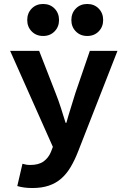

<svg xmlns="http://www.w3.org/2000/svg" viewBox="-20 -752 640 966"><path d="M143 194Q121 194 102 191.5Q83 189 67 184L93 72Q112 78 132 78Q175 78 199.5 60Q224 42 236 13L246 -13L31 -496H177L260 -283Q274 -248 286 -210.5Q298 -173 310 -134H314Q324 -171 336 -208.5Q348 -246 359 -283L432 -496H571L375 5Q357 52 336 87.5Q315 123 288 146.5Q261 170 225.5 182Q190 194 143 194ZM197 -571Q162 -571 139.5 -594Q117 -617 117 -651Q117 -686 139.5 -709Q162 -732 197 -732Q232 -732 254.5 -709Q277 -686 277 -651Q277 -617 254.5 -594Q232 -571 197 -571ZM419 -571Q384 -571 361.5 -594Q339 -617 339 -651Q339 -686 361.5 -709Q384 -732 419 -732Q454 -732 476.5 -709Q499 -686 499 -651Q499 -617 476.5 -594Q454 -571 419 -571Z"/></svg>

Font: Source Code Pro
Style: Bold
Weight: 700
Monospace: yes
Designer: Paul D. Hunt, Teo Tuominen
Foundry: Adobe Systems Incorporated
Version: Version 2.030;PS 1.000;hotconv 16.6.51;makeotf.lib2.5.65220